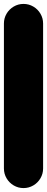

<svg xmlns="http://www.w3.org/2000/svg" viewBox="-20 -960 240 980"><path d="M0 -100H200V-840H0ZM100 -200Q73 -200 50 -186.5Q27 -173 13.5 -150Q0 -127 0 -100Q0 -73 13.5 -50Q27 -27 50 -13.5Q73 0 100 0Q127 0 150 -13.5Q173 -27 186.5 -50Q200 -73 200 -100Q200 -127 186.5 -150Q173 -173 150 -186.5Q127 -200 100 -200ZM100 -940Q73 -940 50 -926.5Q27 -913 13.5 -890Q0 -867 0 -840Q0 -813 13.5 -790Q27 -767 50 -753.5Q73 -740 100 -740Q127 -740 150 -753.5Q173 -767 186.5 -790Q200 -813 200 -840Q200 -867 186.5 -890Q173 -913 150 -926.5Q127 -940 100 -940Z"/></svg>

Font: Wavefont ExtraBold
Style: Regular
Weight: 800
Monospace: yes
Version: Version 3.005;gftools[0.9.33]